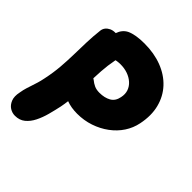

<svg xmlns="http://www.w3.org/2000/svg" viewBox="-237 -664 1061 1061"><g transform="rotate(45 294.0 -133.5)"><path d="M289 10Q242 10 205 -4Q202 21 197 46Q189 83 179 120.5Q169 158 153 190Q137 222 113 241.5Q89 261 54 261Q32 261 13 249Q-6 237 -16 212.5Q-26 188 -18 151Q-14 127 -8.5 109.5Q-3 92 2.5 75.5Q8 59 13.5 41Q19 23 24 -2Q36 -59 40 -109.5Q44 -160 45 -208Q46 -256 47.5 -305Q49 -354 55 -406Q57 -421 66 -432Q75 -443 89 -449.5Q103 -456 120 -456Q123 -456 125 -456Q138 -494 170 -510Q209 -528 278 -528Q354 -528 415 -504.5Q476 -481 516.5 -437.5Q557 -394 572.5 -333.5Q588 -273 573 -200Q564 -155 539 -117Q514 -79 475.5 -50.5Q437 -22 389.5 -6Q342 10 289 10ZM230 -349Q220 -297 217 -250Q215 -220 214 -192Q218 -189 223 -186Q236 -175 253 -167Q270 -159 294 -159Q334 -159 361.5 -174.5Q389 -190 396 -227Q402 -255 394 -278Q386 -301 367 -318Q348 -335 322 -344Q296 -353 266 -353Q253 -353 239 -351Q235 -350 230 -349Z"/></g></svg>

Font: Shantell Sans Light ExtraBold
Style: Italic
Weight: 800
Italic angle: -11°
Version: Version 1.008;[ac192a2d6]